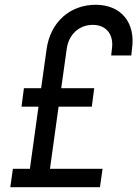

<svg xmlns="http://www.w3.org/2000/svg" viewBox="-20 -783 581 803"><path d="M380 -763C273 -763 191 -691 175 -578L152 -414H80L70 -337H141L105 -77H34L23 0H398L409 -77H189L225 -337H364L374 -414H236L259 -578C267 -639 311 -679 368 -679C424 -679 457 -639 448 -578L445 -551H529L532 -578C548 -689 486 -763 380 -763Z"/></svg>

Font: Mohave
Style: Italic
Weight: 400
Italic angle: -8°
Designer: Gumpita Rahayu
Foundry: Tokotype
Version: Version 2.002;PS 002.002;hotconv 1.0.88;makeotf.lib2.5.64775